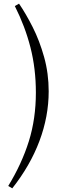

<svg xmlns="http://www.w3.org/2000/svg" viewBox="-20 -823 350 1049"><path d="M246 -324Q246 -187 195.5 -52.5Q145 82 47 206L25 193Q99 72 137.5 -51Q176 -174 176 -317Q176 -448 146.5 -563.5Q117 -679 61 -790L84 -803Q121 -749 158.5 -675Q196 -601 221 -511.5Q246 -422 246 -324Z"/></svg>

Font: Literata 36pt Light
Style: Italic
Weight: 300
Italic angle: -2°
Designer: Latin by Veronika Burian and Jose Scaglione. Greek by Irene Vlachou. Cyrillic by Vera Evstafieva
Foundry: TypeTogether
Version: Version 3.002